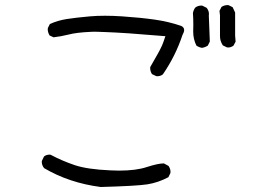

<svg xmlns="http://www.w3.org/2000/svg" viewBox="-20 -727 1040 756"><path d="M873.5 -540.5Q875.5 -540 879.4 -540Q883.3 -540 888.9 -541.7Q894.5 -543.5 899.4 -547.4L907.7 -563L905.8 -586.9V-677.7L896 -698.7L880.4 -706.5Q878.4 -707 877 -707Q862.8 -707 852.1 -699.7L844.2 -684.1L846.2 -666.5V-586.9Q846.2 -576.2 848.1 -568.8Q851.6 -556.6 857.4 -548.3ZM741.2 -630.4 740.7 -602.5Q740.7 -572.8 753.4 -547.4Q763.7 -540.5 775.4 -538.6Q787.6 -540.5 798.3 -547.4L806.2 -563.5L802.2 -666Q802.7 -669.4 802.7 -670.9Q802.7 -672.4 802.5 -674.6Q802.2 -676.8 801.8 -679.9Q801.3 -683.1 799.8 -685.5Q797.9 -691.4 793.5 -696.3L776.9 -704.6Q774.9 -705.1 773.4 -705.1Q759.3 -705.1 749 -697.3Q741.7 -688 739.7 -675.3Q741.2 -653.3 741.2 -630.4ZM598.6 -426.8Q612.8 -426.8 621.6 -434.6Q671.4 -507.3 698.2 -588.4Q705.1 -601.1 705.1 -608.4Q705.1 -619.6 693.4 -625Q643.6 -642.1 588.4 -649.9Q533.2 -657.7 460.9 -662.6Q424.8 -665 393.1 -665Q361.3 -665 334 -662.6Q279.3 -657.7 243.2 -652.1Q207 -646.5 176.3 -632.3L168.5 -616.7Q168 -614.7 168 -610.6Q168 -606.4 169.7 -600.1Q171.4 -593.8 175.3 -587.4L190.9 -580.1Q220.2 -583.5 249.5 -590.8Q280.8 -599.1 336.9 -601.6Q343.8 -602.1 350.1 -602.1Q356.4 -602.1 365.5 -601.8Q374.5 -601.6 393.6 -600.8Q412.6 -600.1 436 -598.9Q459.5 -597.7 488.3 -595.7Q544.9 -591.8 631.3 -584.5Q623 -559.6 618.2 -548.3Q609.9 -530.3 602.1 -516.6L571.8 -463.4Q571.3 -461.4 571.3 -460Q571.3 -445.8 578.6 -435.1L595.2 -427.2Q597.2 -426.8 598.6 -426.8ZM650.9 -45.4Q651.4 -47.4 651.4 -51.3Q651.4 -55.2 649.7 -61.3Q647.9 -67.4 643.6 -73.7L625.5 -83.5Q624.5 -83.5 623.5 -83.5Q602.5 -83.5 558.1 -69.3Q516.1 -55.2 448.2 -55.2Q432.1 -55.2 414.6 -56.2Q323.7 -60.1 273.9 -76.9Q224.1 -93.8 179.2 -117.7Q177.2 -118.2 175.8 -118.2Q162.1 -118.2 153.3 -110.8L145 -93.8Q144.5 -91.8 144.5 -90.3Q144.5 -76.2 153.8 -64.9Q252.4 -6.8 376.5 9.3Q518.1 5.4 560.3 -1.2Q602.5 -7.8 643.1 -29.3Z"/></svg>

Font: NaikaiFont
Style: Light
Weight: 300
Version: Version 1.89